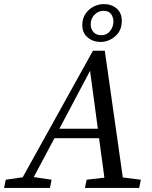

<svg xmlns="http://www.w3.org/2000/svg" viewBox="-49 -918 745 938"><path d="M-29 0 -21 -40 62 -52 405 -670H463L551 -51L639 -40L631 0H366L374 -40L461 -50L435 -243H217L116 -53L203 -40L195 0ZM241 -289H429L391 -572ZM442 -713Q406 -713 379.5 -735Q353 -757 353 -795Q353 -828 369 -851Q385 -874 409 -886Q433 -898 458 -898Q496 -898 521 -876.5Q546 -855 546 -816Q546 -768 513.5 -740.5Q481 -713 442 -713ZM446 -746Q473 -746 489 -766.5Q505 -787 505 -813Q505 -833 494 -849Q483 -865 457 -865Q431 -865 412.5 -846Q394 -827 394 -799Q394 -777 407.5 -761.5Q421 -746 446 -746Z"/></svg>

Font: Source Serif Pro
Style: Italic
Weight: 400
Italic angle: -12°
Designer: Frank Grießhammer
Foundry: Adobe Systems Incorporated
Version: Version 3.001;hotconv 1.0.111;makeotfexe 2.5.65597